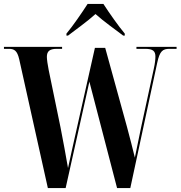

<svg xmlns="http://www.w3.org/2000/svg" viewBox="-20 -951 913 971"><path d="M316 -781V-771H324C363 -801 421 -842 463 -880C505 -842 564 -801 603 -771H611V-781C579 -819 532 -886 503 -931H423C394 -886 348 -819 316 -781ZM77 -652 222 0H312L432 -538L572 0H639L775 -633C788 -694 803 -704 838 -704H873V-714H670V-704H714C753 -704 766 -693 766 -665C766 -652 764 -631 758 -604L694 -309C679 -237 670 -194 662 -154C651 -199 639 -247 622 -310L512 -709H460L364 -282C350 -218 336 -159 324 -101C315 -155 298 -245 286 -307L226 -598C221 -622 217 -652 217 -663C217 -691 230 -704 267 -704H294V-714H0V-704H25C52 -704 67 -695 77 -652Z"/></svg>

Font: Noto Serif Display ExtraCondensed
Style: Bold
Weight: 700
Width: 2
Designer: Monotype Design Team
Foundry: Monotype Imaging Inc.
Version: Version 2.009